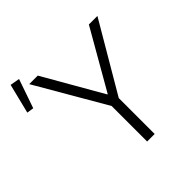

<svg xmlns="http://www.w3.org/2000/svg" viewBox="-224 -925 1081 1081"><g transform="rotate(-45 317.0 -384.5)"><path d="M78 -759 18 -586 -23 -592 21 -769ZM399 0H339V-283L98 -698H166L368 -346H371L573 -698H641L399 -286Z"/></g></svg>

Font: IBM Plex Sans Light
Style: Regular
Weight: 300
Designer: Mike Abbink, Paul van der Laan, Pieter van Rosmalen
Foundry: Bold Monday
Version: Version 3.0